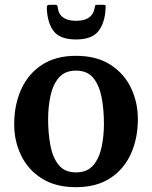

<svg xmlns="http://www.w3.org/2000/svg" viewBox="-20 -765 632 798"><path d="M39 -248.5Q39 -328.5 67.8 -393Q96.5 -457.5 153.8 -495.2Q211 -533 296 -533Q381 -533 438.2 -496.5Q495.5 -460 524.2 -400Q553 -340 553 -270Q553 -190 524.2 -126Q495.5 -62 438.2 -24.5Q381 13 296 13Q211 13 153.8 -23.2Q96.5 -59.5 67.8 -119Q39 -178.5 39 -248.5ZM180 -270Q180 -211 189.5 -160.5Q199 -110 224 -79.2Q249 -48.5 296 -48.5Q343 -48.5 368 -78.5Q393 -108.5 402.5 -154.8Q412 -201 412 -250Q412 -309 402.5 -359.5Q393 -410 368 -440.8Q343 -471.5 296 -471.5Q249 -471.5 224 -441.5Q199 -411.5 189.5 -365.2Q180 -319 180 -270ZM296 -601Q228 -601 201.8 -637.2Q175.5 -673.5 174.5 -735.5Q174.5 -745 186 -745H210.5Q218.5 -745 219.5 -737Q225 -678.5 296 -678.5Q363.5 -678.5 373 -730.5Q374.5 -737.5 375 -741.2Q375.5 -745 384.5 -745H409Q417 -745 418.2 -742.8Q419.5 -740.5 419 -733Q417 -672.5 390 -636.8Q363 -601 296 -601Z"/></svg>

Font: Besley SemiBold
Style: Regular
Weight: 600
Designer: Owen Earl
Foundry: indestructible type*
Version: Version 2.001; ttfautohint (v1.8.3)